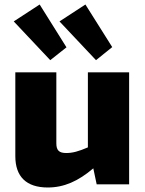

<svg xmlns="http://www.w3.org/2000/svg" viewBox="-20 -818 644 852"><path d="M275 -608 156 -798 41 -723 203 -551ZM478 -609 359 -798 244 -723 406 -551ZM370 -497V-164C328 -146 302 -139 274 -139C242 -139 230 -151 230 -182V-497H48V-125C48 -34 97 14 192 14C264 14 327 -14 394 -71L409 0H553V-497Z"/></svg>

Font: Exo 2 Extra Bold
Style: Regular
Weight: 800
Designer: Natanael Gama
Version: Version 1.001;PS 001.001;hotconv 1.0.88;makeotf.lib2.5.64775